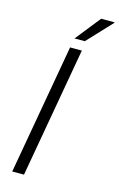

<svg xmlns="http://www.w3.org/2000/svg" viewBox="-131 -922 607 977"><g transform="rotate(15 172.5 -434.0)"><path d="M39 0 160 -686H222L101 0ZM170 -736 275 -868H345V-865L224 -736Z"/></g></svg>

Font: Archivo SemiCondensed ExtraLight
Style: Italic
Weight: 250
Width: 4
Italic angle: -10°
Designer: Hector Gatti
Foundry: Omnibus-Type
Version: Version 2.001